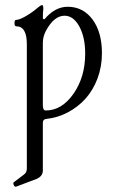

<svg xmlns="http://www.w3.org/2000/svg" viewBox="-20 -451 444 744"><path d="M43 272Q37.1 274.4 33.2 265.9Q29.3 257.3 35.2 253.9L73.2 225.1Q84 216.8 84 202.1V-279.8Q84 -349.1 43 -349.1Q36.1 -349.1 36.1 -361.6Q36.1 -374 43 -374Q55.2 -374 80.6 -388.7Q106 -403.3 127 -421.9Q138.2 -431.2 143.1 -431.2Q147.9 -431.2 147.9 -417Q146 -403.8 146 -378.9L151.9 -376Q192.9 -424.8 242.2 -424.8Q301.8 -424.8 338.4 -375.7Q375 -326.7 375 -245.1Q375 -192.4 357.7 -146.5Q340.3 -100.6 310.8 -68.1Q281.2 -35.6 241.9 -15.1Q202.6 5.4 159.2 9.8Q146 11.2 146 24.9V210Q146 231.4 122.1 242.2ZM157.2 -22.9Q219.7 -22.9 264.9 -87.9Q310.1 -152.8 310.1 -243.2Q310.1 -306.6 287.4 -348.4Q264.6 -390.1 230 -390.1Q189.5 -390.1 158.2 -332Q146 -309.6 146 -284.2V-43Q146 -22.9 157.2 -22.9Z"/></svg>

Font: Junicode SmCond Light
Style: Regular
Weight: 300
Width: 4
Designer: Peter S. Baker
Version: Version 2.206